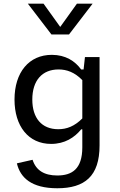

<svg xmlns="http://www.w3.org/2000/svg" viewBox="-20 -826 660 1052"><path d="M59.5 -280.5C59.5 -135.5 135 -37.5 260 -37.5C334.5 -37.5 388 -72 425 -117.5H431V-19C431 101.5 373 135.5 294 135.5C223.5 135.5 177.5 108.5 158.5 49.5L72.5 69C91 147.5 152.5 205.5 294 205.5C444 205.5 525.5 139.5 525.5 -29V-513.5H445.5L438 -445.5H424.5C391.5 -491 339.5 -525.5 264 -525.5C139 -525.5 59.5 -430 59.5 -280.5ZM132.5 -806H218.5L310 -678.5L401.5 -806H487.5L358 -637H262ZM157 -280.5C157 -385 211 -445.5 301 -445.5C346 -445.5 389 -430 431 -387V-177C388 -134 345.5 -118 299.5 -118C208 -118 157 -179.5 157 -280.5Z"/></svg>

Font: Monaspace Neon
Style: Regular
Weight: 400
Designer: Riley Cran & the Lettermatic Team
Foundry: Lettermatic
Version: Version 1.200 (Monaspace Neon)